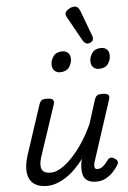

<svg xmlns="http://www.w3.org/2000/svg" viewBox="-67 -1109 781 1173"><g transform="rotate(-5 323.0 -522.5)"><path d="M172 16Q121 16 91.5 -7.5Q62 -31 56.5 -75.5Q51 -120 71 -182L170 -483Q177 -503 186.5 -509Q196 -515 215 -515Q247 -515 255 -505.5Q263 -496 257 -476L155 -170Q144 -137 144 -112.5Q144 -88 158 -75.5Q172 -63 204 -63Q233 -63 266.5 -83.5Q300 -104 335 -140.5Q370 -177 403 -227Q436 -277 464 -338L510 -483Q517 -503 526.5 -509Q536 -515 555 -515Q586 -515 594.5 -505.5Q603 -496 596 -476L477 -111Q472 -97 471 -85Q470 -73 474.5 -66.5Q479 -60 490 -60Q503 -60 514.5 -67Q526 -74 536.5 -85.5Q547 -97 556 -110Q563 -120 574 -122Q585 -124 600 -114Q615 -104 616.5 -94.5Q618 -85 612 -75Q602 -58 583 -36.5Q564 -15 537 0.5Q510 16 476 16Q442 16 423 4Q404 -8 397.5 -27Q391 -46 391 -68.5Q391 -91 395 -113L401 -132Q375 -97 347 -69.5Q319 -42 289.5 -23Q260 -4 230.5 6Q201 16 172 16ZM313 -669Q293 -669 279 -682Q265 -695 265 -720Q265 -747 282.5 -771Q300 -795 337 -795Q358 -795 372 -782.5Q386 -770 386 -744Q386 -717 368.5 -693Q351 -669 313 -669ZM552 -669Q531 -669 517 -682Q503 -695 503 -720Q503 -747 520.5 -771Q538 -795 575 -795Q596 -795 610 -782.5Q624 -770 624 -744Q624 -717 607 -693Q590 -669 552 -669ZM496 -829Q489 -829 481.5 -834Q474 -839 466 -852L385 -997Q382 -1003 379.5 -1008Q377 -1013 377 -1019Q377 -1030 386 -1039.5Q395 -1049 408.5 -1055Q422 -1061 435 -1061Q458 -1061 470 -1029L527 -876Q529 -872 530 -867.5Q531 -863 531 -859Q531 -844 519.5 -836.5Q508 -829 496 -829Z"/></g></svg>

Font: Playwrite CZ
Style: Regular
Weight: 400
Designer: Veronika Burian, José Scaglione
Foundry: TypeTogether
Version: Version 1.002